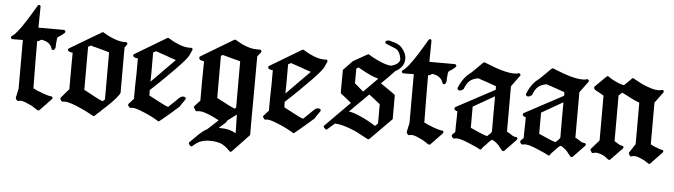

<svg xmlns="http://www.w3.org/2000/svg" viewBox="-72 -1048 5447 1552"><g transform="rotate(5 2651.5 -272.0)"><path d="M416 -589Q422 -597 418 -604.5Q414 -612 405 -612H200V-632L202 -781Q202 -792 193 -795Q184 -798 178 -788Q155 -750 137 -719.5Q119 -689 106 -669Q68 -609 39.5 -573Q11 -537 -7 -527Q-17 -521 -14 -511Q-11 -501 0 -501Q20 -501 40.5 -501.5Q61 -502 83 -502V-106L67 -33Q67 -27 69 -22L77 -13Q83 -5 92 -8Q101 -11 109 -11Q125 -11 147.5 -2Q170 7 199 21Q218 32 248 52Q258 58 266 51L359 -46Q365 -53 362 -60.5Q359 -68 350 -68Q332 -68 275 -88H276Q266 -93 256 -96.5Q246 -100 235 -104Q227 -108 219.5 -112.5Q212 -117 202 -119Q202 -143 201.5 -161.5Q201 -180 201 -206Q200 -272 199.5 -345.5Q199 -419 199 -503Q213 -503 219.5 -510Q226 -517 239 -517Q261 -511 274 -506Q310 -487 320 -453Q322 -443 331.5 -442.5Q341 -442 346 -451Q347 -453 347 -453Q347 -454 348 -457Q351 -459 351.5 -463Q352 -467 352 -467Q352 -481 353 -496Q354 -511 356 -525V-531Q359 -540 360 -546Q366 -552 370.5 -555Q375 -558 381 -561.5Q387 -565 395 -571Q403 -577 416 -589Z M924 -535Q930 -545 924.5 -552.5Q919 -560 909 -557H897Q853 -557 786 -588Q773 -594 759 -601.5Q745 -609 728 -619Q724 -624 716 -619L460 -467Q453 -462 453 -457Q453 -439 486 -435H493Q492 -357 492 -285Q492 -213 492 -138L430 -66Q427 -63 426.5 -57.5Q426 -52 429 -49L435 -39Q443 -31 452 -34Q453 -35 465 -35Q486 -35 522.5 -23Q559 -11 608 12Q625 19 646.5 30.5Q668 42 699 59Q708 63 716 57Q725 47 735.5 37Q746 27 758 18Q765 9 774 1.5Q783 -6 792 -15V-14Q845 -63 873 -96Q901 -129 907 -144V-514ZM786 -81 769 -65Q753 -69 715 -89Q677 -109 613 -144V-493Q619 -497 625 -499.5Q631 -502 636 -505Q638 -503 637 -505Q636 -507 652 -499Q662 -497 673 -494.5Q684 -492 697 -488Q731 -479 752 -473Q773 -467 786 -463Z M1454 -538Q1459 -547 1453 -553.5Q1447 -560 1438 -557H1425Q1402 -557 1375 -564.5Q1348 -572 1314 -588Q1289 -600 1258 -619Q1251 -624 1244 -619L990 -467Q982 -462 982 -457Q982 -439 1014 -435H1022Q1022 -412 1022 -377Q1022 -342 1022 -320Q1020 -264 1019.5 -211Q1019 -158 1019 -106L980 -63Q972 -55 979 -47L986 -37Q992 -28 1002 -32Q1004 -33 1016 -33Q1040 -33 1105 -6Q1174 22 1226 55Q1233 60 1241 54Q1279 23 1317 -9.5Q1355 -42 1392 -75Q1401 -89 1411.5 -105Q1422 -121 1433 -136Q1438 -144 1435 -150Q1432 -156 1424 -158Q1411 -160 1404 -158Q1392 -154 1384 -146Q1362 -126 1341.5 -105Q1321 -84 1300 -65Q1284 -69 1242.5 -90.5Q1201 -112 1141 -144Q1141 -155 1140.5 -165.5Q1140 -176 1140 -188Q1204 -247 1254 -296.5Q1304 -346 1345 -388Q1421 -467 1434 -494ZM1329 -448 1140 -256V-275Q1140 -286 1140.5 -296.5Q1141 -307 1141 -319V-493Q1147 -497 1153.5 -499.5Q1160 -502 1164 -505Q1191 -495 1207.5 -490Q1224 -485 1237 -480Q1246 -477 1254.5 -474Q1263 -471 1270 -468Q1289 -461 1302.5 -457Q1316 -453 1329 -448Z M2009 -569Q2015 -577 2010 -585Q2005 -593 1995 -591H1974Q1921 -591 1855 -621Q1842 -627 1828.5 -635Q1815 -643 1799 -652Q1792 -656 1785 -652L1523 -495Q1516 -491 1516 -485Q1516 -472 1524 -467Q1532 -462 1545 -460L1543 -461Q1546 -460 1549 -460Q1553 -460 1557 -458Q1555 -374 1555 -296Q1555 -219 1555 -138L1512 -92Q1508 -88 1507.5 -83.5Q1507 -79 1509 -77L1522 -57Q1529 -47 1537 -51Q1547 -53 1557 -53Q1575 -53 1604 -43.5Q1633 -34 1667 -18Q1678 -12 1689 -7Q1700 -2 1716 7Q1693 28 1673 47.5Q1653 67 1630 87Q1613 95 1597 107.5Q1581 120 1565 135L1496 204Q1489 213 1496 222L1505 232Q1515 240 1523 233Q1557 200 1590 189Q1623 178 1660 178Q1688 178 1711 182Q1734 186 1750 192Q1785 206 1824 247Q1833 258 1844 247L1980 104Q1980 33 1980 -52Q1980 -138 1981 -222Q1981 -305 1981.5 -385Q1982 -465 1982 -535ZM1848 -108 1838 -98Q1821 -104 1783.5 -122.5Q1746 -141 1689 -172V-514Q1700 -521 1704 -522L1795 -497Q1818 -491 1829.5 -488.5Q1841 -486 1848 -483ZM1862 99Q1834 83 1803.5 75.5Q1773 68 1728 68H1722L1774 22Q1776 19 1780.5 13Q1785 7 1787 2Q1790 -1 1807.5 -13.5Q1825 -26 1859 -52Z M2549 -538Q2554 -547 2548 -553.5Q2542 -560 2533 -557H2520Q2497 -557 2470 -564.5Q2443 -572 2409 -588Q2384 -600 2353 -619Q2346 -624 2339 -619L2085 -467Q2077 -462 2077 -457Q2077 -439 2109 -435H2117Q2117 -412 2117 -377Q2117 -342 2117 -320Q2115 -264 2114.5 -211Q2114 -158 2114 -106L2075 -63Q2067 -55 2074 -47L2081 -37Q2087 -28 2097 -32Q2099 -33 2111 -33Q2135 -33 2200 -6Q2269 22 2321 55Q2328 60 2336 54Q2374 23 2412 -9.5Q2450 -42 2487 -75Q2496 -89 2506.5 -105Q2517 -121 2528 -136Q2533 -144 2530 -150Q2527 -156 2519 -158Q2506 -160 2499 -158Q2487 -154 2479 -146Q2457 -126 2436.5 -105Q2416 -84 2395 -65Q2379 -69 2337.5 -90.5Q2296 -112 2236 -144Q2236 -155 2235.5 -165.5Q2235 -176 2235 -188Q2299 -247 2349 -296.5Q2399 -346 2440 -388Q2516 -467 2529 -494ZM2424 -448 2235 -256V-275Q2235 -286 2235.5 -296.5Q2236 -307 2236 -319V-493Q2242 -497 2248.5 -499.5Q2255 -502 2259 -505Q2286 -495 2302.5 -490Q2319 -485 2332 -480Q2341 -477 2349.5 -474Q2358 -471 2365 -468Q2384 -461 2397.5 -457Q2411 -453 2424 -448Z M3176 -620Q3176 -660 3144 -700Q3128 -721 3104 -733Q3080 -745 3052 -750Q3043 -755 3031 -755Q3027 -755 3023.5 -754.5Q3020 -754 3015 -753Q3005 -750 3004 -740Q3003 -730 3012 -727Q3049 -712 3071.5 -703Q3094 -694 3100 -689Q3128 -668 3136 -614Q3136 -593 3117 -578Q3108 -569 3094.5 -564Q3081 -559 3067 -554Q3023 -555 2948 -592Q2934 -599 2918 -607Q2902 -615 2883 -628Q2876 -633 2869 -628L2754 -563L2681 -486L2680 -305Q2680 -302 2681.5 -299Q2683 -296 2684 -294Q2706 -278 2727.5 -260Q2749 -242 2769 -226L2571 -26Q2562 -17 2571 -8L2580 1Q2587 11 2597 2L2655 -49Q2687 -48 2725.5 -37.5Q2764 -27 2811 -7Q2828 -1 2848 10.5Q2868 22 2894 35L2928 53Q2931 55 2936 54Q2941 53 2943 51L3112 -120Q3114 -120 3115.5 -123Q3117 -126 3117 -128V-315Q3117 -322 3111 -326Q3083 -346 3054.5 -365.5Q3026 -385 2997 -405Q3028 -435 3051.5 -459Q3075 -483 3104 -514Q3138 -531 3157 -557.5Q3176 -584 3176 -620ZM2972 -440 2859 -326Q2839 -342 2823.5 -356.5Q2808 -371 2788 -387V-506Q2794 -509 2797.5 -512Q2801 -515 2807 -518Q2810 -515 2817 -510.5Q2824 -506 2839 -499Q2848 -493 2859 -487.5Q2870 -482 2884 -475Q2910 -462 2932.5 -453.5Q2955 -445 2972 -440ZM3002 -80 2979 -58Q2946 -79 2914.5 -96Q2883 -113 2850 -127Q2823 -139 2801 -146Q2779 -153 2759 -155Q2781 -178 2799.5 -196.5Q2818 -215 2836 -232.5Q2854 -250 2872 -268Q2890 -286 2911 -307Q2935 -290 2957 -271.5Q2979 -253 3002 -236Z M3588 -589Q3594 -597 3590 -604.5Q3586 -612 3577 -612H3372V-632L3374 -781Q3374 -792 3365 -795Q3356 -798 3350 -788Q3327 -750 3309 -719.5Q3291 -689 3278 -669Q3240 -609 3211.5 -573Q3183 -537 3165 -527Q3155 -521 3158 -511Q3161 -501 3172 -501Q3192 -501 3212.5 -501.5Q3233 -502 3255 -502V-106L3239 -33Q3239 -27 3241 -22L3249 -13Q3255 -5 3264 -8Q3273 -11 3281 -11Q3297 -11 3319.5 -2Q3342 7 3371 21Q3390 32 3420 52Q3430 58 3438 51L3531 -46Q3537 -53 3534 -60.5Q3531 -68 3522 -68Q3504 -68 3447 -88H3448Q3438 -93 3428 -96.5Q3418 -100 3407 -104Q3399 -108 3391.5 -112.5Q3384 -117 3374 -119Q3374 -143 3373.5 -161.5Q3373 -180 3373 -206Q3372 -272 3371.5 -345.5Q3371 -419 3371 -503Q3385 -503 3391.5 -510Q3398 -517 3411 -517Q3433 -511 3446 -506Q3482 -487 3492 -453Q3494 -443 3503.5 -442.5Q3513 -442 3518 -451Q3519 -453 3519 -453Q3519 -454 3520 -457Q3523 -459 3523.5 -463Q3524 -467 3524 -467Q3524 -481 3525 -496Q3526 -511 3528 -525V-531Q3531 -540 3532 -546Q3538 -552 3542.5 -555Q3547 -558 3553 -561.5Q3559 -565 3567 -571Q3575 -577 3588 -589Z M4131 -46Q4137 -53 4134 -60.5Q4131 -68 4122 -68Q4104 -68 4086 -81H4087Q4073 -89 4064 -95Q4055 -101 4046 -104V-473L4112 -563Q4118 -571 4111.5 -578.5Q4105 -586 4096 -583Q4090 -580 4081.5 -579Q4073 -578 4061 -578Q4033 -578 3994 -586.5Q3955 -595 3908 -612Q3891 -618 3869.5 -626.5Q3848 -635 3820 -646Q3818 -648 3813.5 -646.5Q3809 -645 3806 -643L3720 -558Q3708 -548 3698 -540Q3688 -532 3682 -526Q3641 -483 3618 -423Q3616 -419 3618.5 -413.5Q3621 -408 3625 -406Q3629 -403 3631 -403Q3635 -403 3637 -403Q3650 -403 3667 -417Q3684 -463 3705 -482Q3718 -495 3737.5 -503Q3757 -511 3777 -514Q3814 -501 3851 -489Q3888 -477 3925 -463Q3925 -454 3925.5 -448.5Q3926 -443 3926 -434L3612 -266Q3610 -264 3608 -260Q3606 -256 3606 -254Q3606 -246 3614 -241Q3622 -236 3631 -234H3632Q3632 -210 3632 -188Q3632 -166 3631 -150Q3630 -132 3630 -110Q3630 -89 3630 -65L3609 -45Q3605 -41 3604.5 -36Q3604 -31 3606 -27L3612 -18Q3619 -9 3629 -13Q3638 -15 3647 -15Q3664 -15 3690.5 -7Q3717 1 3753 17Q3810 40 3836 55Q3843 60 3848.5 57Q3854 54 3856 47Q3858 41 3888 13Q3889 11 3900 -1Q3911 -13 3930 -29Q3954 -23 3987 11Q3992 17 3999.5 27Q4007 37 4017 49Q4022 54 4027.5 54.5Q4033 55 4038 51ZM3925 -95Q3923 -89 3920 -86Q3917 -83 3914 -78Q3908 -73 3901.5 -66.5Q3895 -60 3889 -55Q3876 -57 3843.5 -70Q3811 -83 3752 -110V-282L3925 -381Q3924 -307 3924.5 -236.5Q3925 -166 3925 -95Z M4686 -46Q4692 -53 4689 -60.5Q4686 -68 4677 -68Q4659 -68 4641 -81H4642Q4628 -89 4619 -95Q4610 -101 4601 -104V-473L4667 -563Q4673 -571 4666.5 -578.5Q4660 -586 4651 -583Q4645 -580 4636.5 -579Q4628 -578 4616 -578Q4588 -578 4549 -586.5Q4510 -595 4463 -612Q4446 -618 4424.5 -626.5Q4403 -635 4375 -646Q4373 -648 4368.5 -646.5Q4364 -645 4361 -643L4275 -558Q4263 -548 4253 -540Q4243 -532 4237 -526Q4196 -483 4173 -423Q4171 -419 4173.5 -413.5Q4176 -408 4180 -406Q4184 -403 4186 -403Q4190 -403 4192 -403Q4205 -403 4222 -417Q4239 -463 4260 -482Q4273 -495 4292.5 -503Q4312 -511 4332 -514Q4369 -501 4406 -489Q4443 -477 4480 -463Q4480 -454 4480.5 -448.5Q4481 -443 4481 -434L4167 -266Q4165 -264 4163 -260Q4161 -256 4161 -254Q4161 -246 4169 -241Q4177 -236 4186 -234H4187Q4187 -210 4187 -188Q4187 -166 4186 -150Q4185 -132 4185 -110Q4185 -89 4185 -65L4164 -45Q4160 -41 4159.5 -36Q4159 -31 4161 -27L4167 -18Q4174 -9 4184 -13Q4193 -15 4202 -15Q4219 -15 4245.5 -7Q4272 1 4308 17Q4365 40 4391 55Q4398 60 4403.5 57Q4409 54 4411 47Q4413 41 4443 13Q4444 11 4455 -1Q4466 -13 4485 -29Q4509 -23 4542 11Q4547 17 4554.5 27Q4562 37 4572 49Q4577 54 4582.5 54.5Q4588 55 4593 51ZM4480 -95Q4478 -89 4475 -86Q4472 -83 4469 -78Q4463 -73 4456.5 -66.5Q4450 -60 4444 -55Q4431 -57 4398.5 -70Q4366 -83 4307 -110V-282L4480 -381Q4479 -307 4479.5 -236.5Q4480 -166 4480 -95Z M5314 -46Q5321 -52 5317.5 -60Q5314 -68 5304 -68Q5298 -68 5285.5 -72.5Q5273 -77 5260 -83Q5257 -83 5251 -85.5Q5245 -88 5242 -89Q5237 -92 5228 -96.5Q5219 -101 5213 -104V-442L5277 -529Q5283 -538 5278 -545Q5273 -552 5263 -549Q5257 -547 5249.5 -546Q5242 -545 5233 -545Q5209 -545 5176 -555Q5143 -565 5102 -583Q5097 -586 5079.5 -595Q5062 -604 5042 -615Q5039 -618 5029 -623Q5022 -627 5014 -619Q5000 -604 4984.5 -589.5Q4969 -575 4955 -561Q4922 -566 4870 -593Q4862 -597 4851 -603Q4840 -609 4827 -619Q4818 -626 4809 -618L4721 -531Q4715 -525 4716 -518Q4717 -511 4725 -507Q4723 -507 4727 -503Q4733 -499 4737.5 -496Q4742 -493 4748 -491Q4759 -485 4773.5 -477Q4788 -469 4798 -463V-99L4735 -27Q4728 -18 4734 -11L4741 1Q4743 6 4748.5 7Q4754 8 4759 6Q4766 2 4778 2Q4793 2 4811 8Q4829 14 4847 23Q4854 28 4861.5 34Q4869 40 4880 48Q4890 55 4898 46L4992 -51Q4998 -57 4994 -65Q4990 -73 4981 -73Q4975 -73 4967 -76Q4959 -79 4953 -83Q4946 -88 4935 -94.5Q4924 -101 4919 -104V-474Q4927 -482 4933 -488Q4939 -494 4947 -500L4989 -479L5019 -463Q5040 -452 5058 -444.5Q5076 -437 5091 -431V-95L5045 -25Q5040 -18 5045 -11L5051 1Q5054 6 5059.5 7Q5065 8 5069 6Q5076 2 5088 2Q5103 2 5122 8.5Q5141 15 5165 27V26Q5171 29 5179.5 35Q5188 41 5205 52Q5213 58 5222 51Z"/></g></svg>

Font: MM Taunggyi
Style: Regular
Weight: 400
Designer: Khon Soe Zaw Thu
Version: Version 1.00 July 18, 2016, initial release